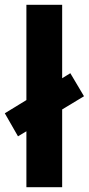

<svg xmlns="http://www.w3.org/2000/svg" viewBox="-32 -780 370 800"><path d="M78 0H227V-324L318 -379L261 -475L227 -454V-760H78V-363L-12 -308L43 -212L78 -233Z"/></svg>

Font: Noto Sans Gujarati
Style: Bold
Weight: 700
Designer: Jelle Bosma - Monotype Design Team, Universal Thirst
Foundry: Monotype Imaging Inc.
Version: Version 2.106